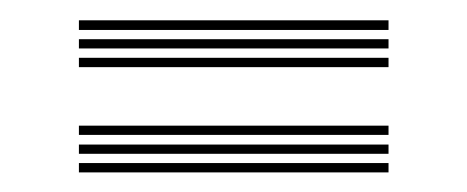

<svg xmlns="http://www.w3.org/2000/svg" viewBox="-20 -489 465 191"><path d="M58.5 -459.2V-468.8H366.5V-459.2ZM58.5 -440.8V-450H366.5V-440.8ZM58.5 -422.2V-431.5H366.5V-422.2ZM58.5 -354.8V-364H366.5V-354.8ZM58.5 -336V-345.2H366.5V-336ZM58.5 -317.5V-326.8H366.5V-317.5Z"/></svg>

Font: Big Shoulders Inline Text ExtraLight
Style: Regular
Weight: 250
Version: Version 2.002